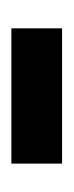

<svg xmlns="http://www.w3.org/2000/svg" viewBox="83 -711 128 334"><g transform="rotate(-90 147.0 -544.0)"><path d="M147.1 -558.8H176.5V-529.4H147.1ZM117.6 -529.4H147.1V-500H117.6ZM117.6 -588.2H147.1V-558.8H117.6ZM88.2 -558.8H117.6V-529.4H88.2ZM117.6 -558.8H147.1V-529.4H117.6ZM147.1 -588.2H176.5V-558.8H147.1ZM88.2 -588.2H117.6V-558.8H88.2ZM88.2 -529.4H117.6V-500H88.2ZM147.1 -529.4H176.5V-500H147.1ZM176.5 -588.2H205.9V-558.8H176.5ZM205.9 -588.2H235.3V-558.8H205.9ZM205.9 -558.8H235.3V-529.4H205.9ZM205.9 -529.4H235.3V-500H205.9ZM176.5 -529.4H205.9V-500H176.5ZM176.5 -558.8H205.9V-529.4H176.5ZM235.3 -588.2H264.7V-558.8H235.3ZM235.3 -558.8H264.7V-529.4H235.3ZM235.3 -529.4H264.7V-500H235.3ZM58.8 -588.2H88.2V-558.8H58.8ZM58.8 -558.8H88.2V-529.4H58.8ZM58.8 -529.4H88.2V-500H58.8ZM29.4 -529.4H58.8V-500H29.4ZM29.4 -558.8H58.8V-529.4H29.4ZM29.4 -588.2H58.8V-558.8H29.4Z"/></g></svg>

Font: Jersey 20
Style: Regular
Weight: 400
Designer: Sarah Cadigan-Fried
Version: Version 1.000; ttfautohint (v1.8.4.7-5d5b)